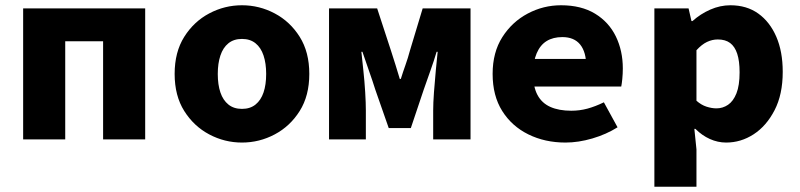

<svg xmlns="http://www.w3.org/2000/svg" viewBox="-20 -530 3040 730"><path d="M68 0V-498H532V0H372V-373H228V0Z M900 12Q834 12 775.5 -19Q717 -50 680.5 -108Q644 -166 644 -249Q644 -332 680.5 -390Q717 -448 775.5 -479Q834 -510 900 -510Q966 -510 1024.5 -479Q1083 -448 1119.5 -390Q1156 -332 1156 -249Q1156 -166 1119.5 -108Q1083 -50 1024.5 -19Q966 12 900 12ZM900 -116Q931 -116 951.5 -132.5Q972 -149 982 -178.5Q992 -208 992 -249Q992 -289 982 -319Q972 -349 951.5 -365.5Q931 -382 900 -382Q869 -382 848.5 -365.5Q828 -349 818 -319Q808 -289 808 -249Q808 -208 818 -178.5Q828 -149 848.5 -132.5Q869 -116 900 -116Z M1231 0V-498H1414L1466 -339Q1476 -309 1484 -282.5Q1492 -256 1500 -230H1504Q1512 -256 1521.5 -282.5Q1531 -309 1539 -339L1587 -498H1769V0H1627V-110Q1627 -138 1630 -179.5Q1633 -221 1637 -262.5Q1641 -304 1644 -333H1640Q1630 -299 1616 -260Q1602 -221 1591 -189L1542 -43H1458L1407 -189Q1397 -221 1383 -260.5Q1369 -300 1358 -333H1354Q1357 -304 1361.5 -262.5Q1366 -221 1368.5 -179.5Q1371 -138 1371 -110V0Z M2130 12Q2052 12 1989 -19Q1926 -50 1889.5 -108Q1853 -166 1853 -249Q1853 -331 1890 -389Q1927 -447 1986.5 -478.5Q2046 -510 2113 -510Q2190 -510 2242.5 -478Q2295 -446 2321.5 -391.5Q2348 -337 2348 -270Q2348 -249 2346 -229.5Q2344 -210 2342 -201H1972V-306H2232L2209 -277Q2209 -332 2186 -360.5Q2163 -389 2118 -389Q2083 -389 2058.5 -374Q2034 -359 2020.5 -327.5Q2007 -296 2007 -249Q2007 -200 2023.5 -169Q2040 -138 2072.5 -123.5Q2105 -109 2152 -109Q2184 -109 2213.5 -117Q2243 -125 2276 -141L2328 -46Q2285 -19 2232 -3.5Q2179 12 2130 12Z M2468 180V-498H2598L2609 -450H2613Q2643 -477 2680.5 -493.5Q2718 -510 2757 -510Q2819 -510 2863 -478.5Q2907 -447 2931.5 -390.5Q2956 -334 2956 -257Q2956 -171 2925 -111Q2894 -51 2845.5 -19.5Q2797 12 2741 12Q2709 12 2679 -1.5Q2649 -15 2624 -40H2620L2628 38V180ZM2704 -118Q2728 -118 2748 -131.5Q2768 -145 2780 -175Q2792 -205 2792 -255Q2792 -298 2783 -325.5Q2774 -353 2756 -366.5Q2738 -380 2709 -380Q2688 -380 2668 -370.5Q2648 -361 2628 -339V-147Q2646 -131 2666 -124.5Q2686 -118 2704 -118Z"/></svg>

Font: Source Code Pro ExtraBold
Style: Regular
Weight: 800
Monospace: yes
Designer: Paul D. Hunt, Teo Tuominen
Foundry: Adobe Systems Incorporated
Version: Version 1.018;hotconv 1.0.116;makeotfexe 2.5.65601